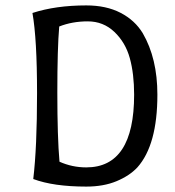

<svg xmlns="http://www.w3.org/2000/svg" viewBox="-20 -675 647 710"><path d="M299 -655Q373 -655 426 -627.5Q479 -600 508 -552Q562 -459 562 -325Q562 -139 488 -56Q459 -25 411 -5Q363 15 299 15Q178 15 103 -13Q117 -130 117 -330.5Q117 -531 100 -627Q186 -655 299 -655ZM299 -56Q476 -56 476 -325Q476 -402 460 -460Q444 -518 403 -557Q362 -596 304.5 -596Q247 -596 199 -577Q192 -497 192 -332.5Q192 -168 200 -77Q247 -56 299 -56Z"/></svg>

Font: Port Lligat Sans
Style: Regular
Weight: 400
Designer: Dario Muhafara, Eduardo Rodriguez Tunni
Foundry: Tipo
Version: Version 1.002